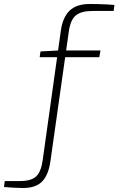

<svg xmlns="http://www.w3.org/2000/svg" viewBox="-146 -735 594 963"><path d="M305 -715Q321 -715 343 -714.5Q365 -714 388 -713Q411 -712 428 -710L424 -680H318Q261 -680 234 -657.5Q207 -635 199 -576L107 73Q98 140 66.5 174Q35 208 -31 208Q-48 208 -75.5 206.5Q-103 205 -126 203L-122 173H-44Q10 173 35 150Q60 127 68 69L159 -580Q168 -647 202.5 -681Q237 -715 305 -715ZM358 -482 352 -448H53L57 -477L151 -482Z"/></svg>

Font: Exo 2 ExtraLight
Style: Italic
Weight: 250
Italic angle: -8°
Designer: Natanael Gama
Foundry: Natanael Gama
Version: Version 2.010